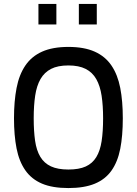

<svg xmlns="http://www.w3.org/2000/svg" viewBox="-20 -943 696 974"><path d="M327 -83Q381 -83 415 -98.5Q449 -114 468.5 -146Q488 -178 495.5 -227Q503 -276 503 -343Q503 -407 495.5 -457Q488 -507 468.5 -541.5Q449 -576 414.5 -593.5Q380 -611 327 -611Q273 -611 239 -593.5Q205 -576 185.5 -542Q166 -508 158.5 -458Q151 -408 151 -343Q151 -278 158 -229Q165 -180 184.5 -147.5Q204 -115 238.5 -99Q273 -83 327 -83ZM327 11Q246 11 193 -11.5Q140 -34 108.5 -79Q77 -124 64 -190Q51 -256 51 -343Q51 -429 64 -496.5Q77 -564 108.5 -610.5Q140 -657 193.5 -681Q247 -705 327 -705Q407 -705 460.5 -681Q514 -657 545.5 -610.5Q577 -564 590 -497Q603 -430 603 -343Q603 -254 590 -188Q577 -122 545.5 -77.5Q514 -33 460.5 -11Q407 11 327 11ZM175 -923H266V-819H175ZM380 -923H471V-819H380Z"/></svg>

Font: Panefresco 600wt
Style: Regular
Weight: 600
Designer: Campivisivi
Foundry: Campivisivi & Chank Co
Version: Version 1.001